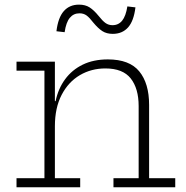

<svg xmlns="http://www.w3.org/2000/svg" viewBox="-20 -788 781 808"><path d="M211 -38H317.5V0H49.5V-38H167V-490.5H49.5V-528.5H211ZM563.5 -38V-341.5Q563.5 -415.5 530.2 -457.8Q497 -500 423.5 -500Q364.5 -500 316.2 -471.8Q268 -443.5 239.5 -389Q211 -334.5 211 -256.5L199.5 -362.5H214Q225 -415 254 -454.5Q283 -494 328.2 -516Q373.5 -538 434 -538Q525 -538 566.2 -487.5Q607.5 -437 607.5 -346.5V-38H717.5V0H457.5V-38ZM516 -761 550 -757Q543 -699.5 518.8 -672.5Q494.5 -645.5 454.5 -645.5Q428.5 -645.5 410.5 -657.2Q392.5 -669 373 -692.5Q357 -713.5 344.5 -722.8Q332 -732 314.5 -732Q289.5 -732 273.8 -713Q258 -694 252 -652.5L217.5 -656.5Q224.5 -714 248.5 -741.2Q272.5 -768.5 312.5 -768.5Q339 -768.5 357.2 -756.8Q375.5 -745 395 -721Q411.5 -700 424.2 -691Q437 -682 453.5 -682Q478.5 -682 494 -701Q509.5 -720 516 -761Z"/></svg>

Font: Hepta Slab Light
Style: Regular
Weight: 300
Designer: Michael LaGattuta
Foundry: Michael LaGattuta
Version: Version 1.102